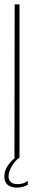

<svg xmlns="http://www.w3.org/2000/svg" viewBox="-27 -720 149 877"><path d="M62 0H61Q41 15 26 41Q11 67 12 88Q15 121 53 121Q82 121 100 106V124Q78 137 48 137Q-4 135 -7 91Q-10 44 42 0H39L40 -700H62Z"/></svg>

Font: Bebas Neue Light
Style: Regular
Weight: 300
Designer: Ryoichi Tsunekawa
Foundry: Ryoichi Tsunekawa
Version: Version 001.003; ttfautohint (v1.5.65-e2d9)